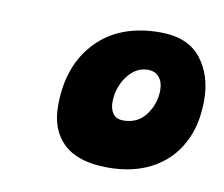

<svg xmlns="http://www.w3.org/2000/svg" viewBox="-49 -774 526 450"><g transform="rotate(10 214.0 -549.0)"><path d="M233 -382Q162.5 -382 127.8 -414.2Q93 -446.5 93 -504.5Q93 -600.5 148 -658Q203 -715.5 299.5 -715.5Q365 -715.5 396.5 -675.8Q428 -636 428 -576.5Q428 -515.5 404 -472Q380 -428.5 336.2 -405.2Q292.5 -382 233 -382ZM249.5 -497Q283.5 -497 303 -523.2Q322.5 -549.5 322.5 -582Q322.5 -601 313 -612.5Q303.5 -624 286.5 -624Q266 -624 250.2 -610.8Q234.5 -597.5 225.8 -577.2Q217 -557 217 -535.5Q217 -518.5 224.8 -507.8Q232.5 -497 249.5 -497Z"/></g></svg>

Font: Grandstander Thin ExtraBold
Style: Italic
Weight: 800
Italic angle: -15°
Version: Version 1.200